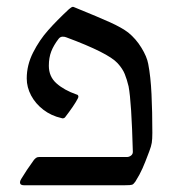

<svg xmlns="http://www.w3.org/2000/svg" viewBox="-20 -548 541 568"><path d="M80.6 -75.2Q84.5 -79.6 87.6 -81.5Q90.8 -83.5 95.7 -83.5H355.5Q361.8 -83.5 367.4 -87.6Q373 -91.8 373 -98.6Q369.1 -246.6 360.4 -292.5Q355.5 -313 349.1 -328.9Q342.8 -344.7 327.6 -361.3Q299.8 -391.6 176.3 -437.5Q171.9 -439.5 165.5 -439.5Q158.2 -439.5 153.3 -433.1Q138.7 -414.1 131.6 -395.8Q124.5 -377.4 124.5 -353.5Q124.5 -321.3 147.2 -301.3Q169.9 -281.2 206.1 -268.6Q211.9 -267.6 211.9 -261.7Q211.9 -260.3 210 -256.3Q199.7 -236.3 171.9 -200.2Q168.5 -197.8 165.5 -197.8Q164.6 -197.8 163.6 -198.2Q162.6 -198.7 161.6 -198.7Q131.3 -205.6 108.2 -223.4Q85 -241.2 72 -265.6Q59.1 -290 59.1 -315.9Q59.1 -355.5 77.9 -392.6Q96.7 -429.7 122.6 -458.7Q148.4 -487.8 184.1 -521Q191.9 -527.8 195.8 -527.8Q197.3 -527.8 200.9 -526.1Q204.6 -524.4 207.5 -523.4Q270 -498 305.2 -482.2Q340.3 -466.3 359.4 -451.7Q382.3 -433.1 398.4 -406.7Q414.6 -380.4 418.5 -358.9Q425.8 -321.3 428.2 -269.5Q430.7 -217.8 430.7 -154.8Q430.7 -136.2 429 -125.5Q427.2 -114.7 421.9 -101.1L418 -90.8Q409.7 -68.4 401.6 -50Q393.6 -31.7 380.4 -10.7Q375 -2.9 370.6 -1.5Q366.2 0 350.1 0H50.3Q39.1 0 39.1 -8.8Q39.1 -12.7 43 -19Q57.6 -43.5 80.6 -75.2Z"/></svg>

Font: David Libre
Style: Regular
Weight: 400
Version: Version 1.000